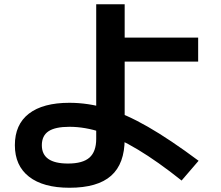

<svg xmlns="http://www.w3.org/2000/svg" viewBox="-20 -827 1040 904"><path d="M307 57Q183.5 57 116.7 5Q50 -47 50 -143.4Q50 -241 116.2 -292Q182.4 -343 307 -343Q395 -343 483.5 -316.5Q572 -290 676.5 -230Q781 -170 915 -70L835 23Q722 -67 629.5 -122.5Q537 -178 458.3 -204Q379.5 -230 307 -230Q240 -230 208.5 -209Q177 -188 177 -143Q177 -57 300 -57Q370 -57 401.5 -85.2Q433 -113.5 433 -173V-807H567V-650H913V-537H567V-173Q567 -55.9 503.1 0.5Q439.2 57 307 57Z"/></svg>

Font: M PLUS 1 Code
Style: Regular
Weight: 400
Designer: Coji Morishita
Foundry: UNDERFOREST DESIGN
Version: Version 1.005